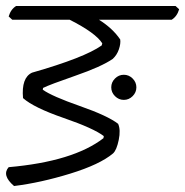

<svg xmlns="http://www.w3.org/2000/svg" viewBox="-20 -639 619 642"><path d="M567 -619 579 -608Q572 -584 554 -573H311Q357 -544 382 -507Q384 -493 377.5 -474Q371 -455 357 -442Q319 -416 232.5 -386Q146 -356 124 -345L123 -339Q154 -317 247 -284.5Q340 -252 375 -225Q384 -205 377 -171Q370 -137 358 -126Q314 -89 215 -58.5Q116 -28 27 -17Q-15 -53 9 -80Q225 -99 326 -177L327 -184Q293 -210 193 -244.5Q93 -279 57 -311Q51 -379 87 -396Q262 -446 320 -487L322 -494Q300 -529 213 -573H21L9 -584Q16 -608 34 -619ZM364.5 -376.5Q377 -389 394 -389Q411 -389 423.5 -376.5Q436 -364 436 -347Q436 -330 423.5 -317.5Q411 -305 394 -305Q377 -305 364.5 -317.5Q352 -330 352 -347Q352 -364 364.5 -376.5Z"/></svg>

Font: Tillana
Style: Regular
Weight: 400
Designer: Lipi Raval (Devanagari, Latin), Jonny Pinhorn (Latin)
Foundry: Indian Type Foundry
Version: Version 2.003;PS 1.0;hotconv 1.0.79;makeotf.lib2.5.61930; tt